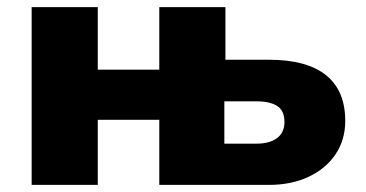

<svg xmlns="http://www.w3.org/2000/svg" viewBox="-20 -520 1028 540"><path d="M69 0V-500H255V-324H428V-500H614V-352H736Q843 -352 897 -308.5Q951 -265 951 -180Q951 -127 924 -86.5Q897 -46 848.5 -23Q800 0 736 0H428V-183H255V0ZM611 -116H702Q738 -116 759 -131.5Q780 -147 780 -177Q780 -209 759.5 -222Q739 -235 702 -235H611Z"/></svg>

Font: Nunito Sans 9pt Black
Style: Regular
Weight: 900
Version: Version 3.101;gftools[0.9.27]